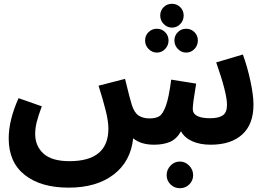

<svg xmlns="http://www.w3.org/2000/svg" viewBox="-20 -760 1410 1015"><path d="M1320 -207Q1320 -103 1260.5 -49Q1201 5 1094 5Q1037 5 996 -13.5Q955 -32 937 -66Q913 -24 877.5 -9.5Q842 5 795 5Q724 5 684 -29Q671 94 580.5 163Q490 232 343 232Q196 232 111 165Q26 98 26 -28Q26 -125 78 -241L201 -198Q182 -147 174 -114.5Q166 -82 166 -52Q166 12 210 52Q254 92 347 92Q553 92 553 -80Q553 -118 539.5 -173Q526 -228 501 -307L641 -343Q669 -228 677 -205Q690 -164 713 -149Q736 -134 771 -134Q803 -134 822 -145.5Q841 -157 857 -201Q873 -245 885 -339L1017 -318Q999 -212 999 -184Q999 -135 1091 -135Q1135 -135 1157.5 -150Q1180 -165 1180 -206Q1180 -268 1123 -430L1264 -472Q1288 -406 1304 -331Q1320 -256 1320 -207ZM951 -678Q951 -652 933 -633Q915 -614 889 -614Q864 -614 845.5 -633Q827 -652 827 -678Q827 -704 845 -722Q863 -740 889 -740Q915 -740 933 -722Q951 -704 951 -678ZM871 -546Q871 -520 853 -501Q835 -482 809 -482Q784 -482 765.5 -501Q747 -520 747 -546Q747 -572 765 -590Q783 -608 809 -608Q835 -608 853 -590Q871 -572 871 -546ZM1026 -546Q1026 -520 1008 -501Q990 -482 964 -482Q939 -482 920.5 -501Q902 -520 902 -546Q902 -572 920 -590Q938 -608 964 -608Q990 -608 1008 -590Q1026 -572 1026 -546ZM861 166Q861 137 881.5 115.5Q902 94 931 94Q959 94 980 115.5Q1001 137 1001 166Q1001 195 980.5 215Q960 235 931 235Q902 235 881.5 215Q861 195 861 166Z"/></svg>

Font: Noto Sans Arabic
Style: Bold
Weight: 700
Designer: Nadine Chahine
Foundry: Monotype Imaging Inc.
Version: Version 1.001